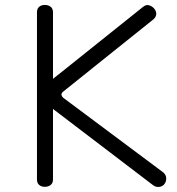

<svg xmlns="http://www.w3.org/2000/svg" viewBox="-20 -687 718 779"><path d="M130 -637Q130 -652 139 -659.5Q148 -667 162 -667Q176 -667 185.5 -659.5Q195 -652 195 -637V-367L559 -658Q572 -669 583.5 -666Q595 -663 604 -654Q614 -643 614 -631Q614 -619 603 -609L236 -315Q228 -308 229.5 -301.5Q231 -295 237 -290L643 13Q654 23 654.5 36Q655 49 647 60Q639 70 625 71.5Q611 73 598 62L195 -245V41Q195 56 185.5 63.5Q176 71 162 71Q148 71 139 63.5Q130 56 130 41Z"/></svg>

Font: Cafe24 Ssurround air
Style: Light
Weight: 300
Designer: Cafe24 thkim, hmlim, mnelim, sdjeong, hskwak & 4IRTF
Foundry: Cafe24
Version: Version 1.001